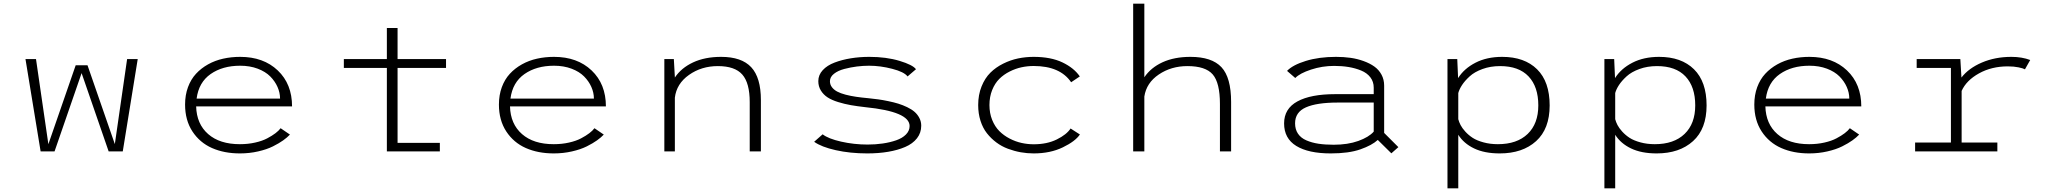

<svg xmlns="http://www.w3.org/2000/svg" viewBox="-20 -820 11090 1040"><path d="M275.5 0H200L118 -500H175L242 -39L390 -466.5H454L602 -39.5L668.5 -500H726L645 0H568.5L422 -424Z M1550.5 -91Q1536 -75.5 1514 -59.8Q1492 -44 1458.5 -27.2Q1425 -10.5 1378 0.2Q1331 11 1279.5 11Q1194.5 11 1128.2 -18.2Q1062 -47.5 1022.2 -108.2Q982.5 -169 982.5 -253.5Q982.5 -305 998.2 -347.8Q1014 -390.5 1041.8 -420.5Q1069.5 -450.5 1107.2 -471.5Q1145 -492.5 1188.8 -502.2Q1232.5 -512 1281 -512Q1407 -512 1484.5 -438.5Q1562 -365 1562 -243.5H1042.5Q1045 -148.5 1107.5 -93.8Q1170 -39 1279.5 -39Q1323.5 -39 1362.2 -47.8Q1401 -56.5 1427.8 -70.8Q1454.5 -85 1472.2 -98.5Q1490 -112 1500 -125.5ZM1281 -464Q1185.5 -464 1121 -419Q1056.5 -374 1045 -286H1497Q1497 -318 1483.2 -349Q1469.5 -380 1443.8 -406Q1418 -432 1375.8 -448Q1333.5 -464 1281 -464Z M2133.5 -46H2362.5V0H2075.5V-452H1842.5V-500H2075.5V-668.5H2133.5V-500H2396V-452H2133.5Z M3250.5 -91Q3236 -75.5 3214 -59.8Q3192 -44 3158.5 -27.2Q3125 -10.5 3078 0.2Q3031 11 2979.5 11Q2894.5 11 2828.2 -18.2Q2762 -47.5 2722.2 -108.2Q2682.5 -169 2682.5 -253.5Q2682.5 -305 2698.2 -347.8Q2714 -390.5 2741.8 -420.5Q2769.5 -450.5 2807.2 -471.5Q2845 -492.5 2888.8 -502.2Q2932.5 -512 2981 -512Q3107 -512 3184.5 -438.5Q3262 -365 3262 -243.5H2742.5Q2745 -148.5 2807.5 -93.8Q2870 -39 2979.5 -39Q3023.5 -39 3062.2 -47.8Q3101 -56.5 3127.8 -70.8Q3154.5 -85 3172.2 -98.5Q3190 -112 3200 -125.5ZM2981 -464Q2885.5 -464 2821 -419Q2756.5 -374 2745 -286H3197Q3197 -318 3183.2 -349Q3169.5 -380 3143.8 -406Q3118 -432 3075.8 -448Q3033.5 -464 2981 -464Z M3578.5 0V-500H3630L3635.5 -402V-400Q3670 -452 3734.2 -482Q3798.5 -512 3886 -512Q3997 -512 4049.2 -455.8Q4101.5 -399.5 4101.5 -278V0H4041V-267Q4041 -370.5 4000.8 -416.2Q3960.5 -462 3868.5 -462Q3779.5 -462 3712 -414.2Q3644.5 -366.5 3635.5 -291V0Z M4677.5 11Q4585 11 4507 -6.5Q4429 -24 4390 -52L4436 -92.5Q4466.5 -68.5 4536.2 -52.8Q4606 -37 4679.5 -37Q4722.5 -37 4761.8 -42.8Q4801 -48.5 4834.2 -60Q4867.5 -71.5 4887.2 -91.5Q4907 -111.5 4907 -137.5Q4907 -215.5 4667 -239.5Q4622.5 -244.5 4588.5 -250.5Q4554.5 -256.5 4519.8 -267.2Q4485 -278 4462.8 -292.5Q4440.5 -307 4426.5 -329.5Q4412.5 -352 4412.5 -380.5Q4412.5 -414 4436.5 -440Q4460.5 -466 4500.8 -481.2Q4541 -496.5 4588.8 -504.2Q4636.5 -512 4688.5 -512Q4781 -512 4852.8 -490.2Q4924.5 -468.5 4941.5 -445L4896 -406Q4877.5 -430.5 4813 -447.2Q4748.5 -464 4687.5 -464Q4655.5 -464 4621.5 -459.8Q4587.5 -455.5 4553.2 -446.5Q4519 -437.5 4497.2 -420.2Q4475.5 -403 4475.5 -380Q4475.5 -362 4486.2 -347.8Q4497 -333.5 4514.8 -324Q4532.5 -314.5 4560.2 -307.2Q4588 -300 4616.8 -295.8Q4645.5 -291.5 4684 -288Q4712.5 -285 4736.8 -281.8Q4761 -278.5 4791.2 -272.2Q4821.5 -266 4845.8 -258.5Q4870 -251 4894 -239.5Q4918 -228 4934 -214Q4950 -200 4960 -180.8Q4970 -161.5 4970 -139Q4970 -100.5 4947 -71Q4924 -41.5 4883.2 -24Q4842.5 -6.5 4790.8 2.2Q4739 11 4677.5 11Z M5829.5 -91.5Q5804.5 -54.5 5736.8 -21.8Q5669 11 5579 11Q5543.5 11 5508.8 4.8Q5474 -1.5 5439.8 -14.2Q5405.5 -27 5376.8 -48.5Q5348 -70 5325.8 -98.2Q5303.5 -126.5 5291 -165.8Q5278.5 -205 5278.5 -251Q5278.5 -306.5 5296.8 -351.8Q5315 -397 5344.5 -426.2Q5374 -455.5 5413.8 -475.2Q5453.5 -495 5494.8 -503.5Q5536 -512 5579 -512Q5672 -512 5734.8 -482Q5797.5 -452 5829 -406L5782 -374.5Q5722 -462.5 5579 -462.5Q5545.5 -462.5 5513 -455.5Q5480.5 -448.5 5448.8 -432.5Q5417 -416.5 5393 -392.8Q5369 -369 5354.2 -332.2Q5339.5 -295.5 5339.5 -251Q5339.5 -207 5354.2 -170.5Q5369 -134 5393 -110Q5417 -86 5448.8 -69.5Q5480.5 -53 5513.2 -45.8Q5546 -38.5 5579 -38.5Q5651.5 -38.5 5704.5 -64.8Q5757.5 -91 5779 -124Z M6118 0V-800H6178.5V-401.5Q6213.5 -453.5 6277.2 -482.8Q6341 -512 6428 -512Q6544 -512 6596.2 -456Q6648.5 -400 6648.5 -267.5V0H6588V-257Q6588 -371.5 6549 -416.8Q6510 -462 6412 -462Q6324 -462 6256.8 -416.5Q6189.5 -371 6178.5 -297V0Z M7216.5 -512Q7258 -512 7295.2 -506.8Q7332.5 -501.5 7366.2 -489.2Q7400 -477 7424.5 -459.5Q7449 -442 7463.2 -415.5Q7477.5 -389 7477.5 -356.5V-100L7554.5 -23L7516.5 10.5L7443 -62Q7411.5 -33 7348.8 -11Q7286 11 7188.5 11Q7067.5 11 7001.5 -29.5Q6935.5 -70 6935.5 -151.5Q6935.5 -231.5 7007.8 -270.8Q7080 -310 7212 -310H7421V-345Q7421 -377.5 7402.8 -401.2Q7384.5 -425 7352.8 -438Q7321 -451 7284.8 -457Q7248.5 -463 7206.5 -463Q7142 -463 7081.2 -443Q7020.5 -423 6996 -397.5L6951.5 -436Q6982 -468 7053.2 -490Q7124.5 -512 7216.5 -512ZM7204 -36Q7280.5 -36 7337.5 -56.5Q7394.5 -77 7421 -107V-264.5H7226.5Q7112.5 -264.5 7053.8 -238.5Q6995 -212.5 6995 -152Q6995 -119 7010.8 -95.8Q7026.5 -72.5 7056 -59.8Q7085.5 -47 7121.5 -41.5Q7157.5 -36 7204 -36Z M7820.5 -500H7873.5L7878 -397Q7910.5 -448.5 7972 -480.2Q8033.5 -512 8117 -512Q8237.5 -512 8305.8 -444.8Q8374 -377.5 8374 -249Q8374 -122 8300.5 -55.5Q8227 11 8103.5 11Q8021 11 7964.8 -16Q7908.5 -43 7879 -90V200H7820.5ZM8105.5 -462Q8053.5 -462 8010.2 -446.2Q7967 -430.5 7940.8 -406.5Q7914.5 -382.5 7899.5 -359.5Q7884.5 -336.5 7879 -316V-174.5Q7883 -159 7891.5 -142.5Q7900 -126 7917.2 -107Q7934.5 -88 7957.2 -73.2Q7980 -58.5 8015.8 -48.8Q8051.5 -39 8093.5 -39Q8197 -39 8254.8 -94.5Q8312.5 -150 8312.5 -249Q8312.5 -350 8259.8 -406Q8207 -462 8105.5 -462Z M8670.5 -500H8723.5L8728 -397Q8760.5 -448.5 8822 -480.2Q8883.5 -512 8967 -512Q9087.5 -512 9155.8 -444.8Q9224 -377.5 9224 -249Q9224 -122 9150.5 -55.5Q9077 11 8953.5 11Q8871 11 8814.8 -16Q8758.5 -43 8729 -90V200H8670.5ZM8955.5 -462Q8903.5 -462 8860.2 -446.2Q8817 -430.5 8790.8 -406.5Q8764.5 -382.5 8749.5 -359.5Q8734.5 -336.5 8729 -316V-174.5Q8733 -159 8741.5 -142.5Q8750 -126 8767.2 -107Q8784.5 -88 8807.2 -73.2Q8830 -58.5 8865.8 -48.8Q8901.5 -39 8943.5 -39Q9047 -39 9104.8 -94.5Q9162.5 -150 9162.5 -249Q9162.5 -350 9109.8 -406Q9057 -462 8955.5 -462Z M10050.5 -91Q10036 -75.5 10014 -59.8Q9992 -44 9958.5 -27.2Q9925 -10.5 9878 0.2Q9831 11 9779.5 11Q9694.5 11 9628.2 -18.2Q9562 -47.5 9522.2 -108.2Q9482.5 -169 9482.5 -253.5Q9482.5 -305 9498.2 -347.8Q9514 -390.5 9541.8 -420.5Q9569.5 -450.5 9607.2 -471.5Q9645 -492.5 9688.8 -502.2Q9732.5 -512 9781 -512Q9907 -512 9984.5 -438.5Q10062 -365 10062 -243.5H9542.5Q9545 -148.5 9607.5 -93.8Q9670 -39 9779.5 -39Q9823.5 -39 9862.2 -47.8Q9901 -56.5 9927.8 -70.8Q9954.5 -85 9972.2 -98.5Q9990 -112 10000 -125.5ZM9781 -464Q9685.5 -464 9621 -419Q9556.5 -374 9545 -286H9997Q9997 -318 9983.2 -349Q9969.5 -380 9943.8 -406Q9918 -432 9875.8 -448Q9833.5 -464 9781 -464Z M10605.5 -48H10799V0H10353.5V-48H10547.5V-452H10362V-500H10598.5L10604.5 -400Q10643.5 -450.5 10715.2 -481.2Q10787 -512 10875 -512Q10932 -512 10977 -495L10948.5 -444.5Q10939 -450 10913.8 -455.2Q10888.5 -460.5 10855.5 -460.5Q10768 -460.5 10699.5 -422.5Q10631 -384.5 10605.5 -327.5Z"/></svg>

Font: League Mono Wide UltraLight
Style: Regular
Weight: 200
Width: 8
Designer: Tyler Finck
Foundry: The League of Moveable Type / Tyler Finck
Version: Version 2.210